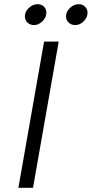

<svg xmlns="http://www.w3.org/2000/svg" viewBox="-20 -899 439 919"><path d="M191 -700H261L138 0H68ZM99 -821Q99 -843 118 -861Q137 -879 160 -879Q178 -879 190 -867.5Q202 -856 202 -838Q202 -816 183.5 -797.5Q165 -779 143 -779Q124 -779 111.5 -791Q99 -803 99 -821ZM296 -821Q296 -843 315 -861Q334 -879 357 -879Q375 -879 387 -867Q399 -855 399 -838Q399 -816 381 -797.5Q363 -779 340 -779Q321 -779 308.5 -791Q296 -803 296 -821Z"/></svg>

Font: Niramit Light
Style: Italic
Weight: 300
Italic angle: -10°
Designer: Katatrad Aksorn Co.,Ltd.
Foundry: Cadson Demak Co.,Ltd.
Version: Version 1.000; ttfautohint (v1.6)